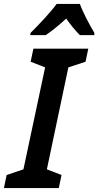

<svg xmlns="http://www.w3.org/2000/svg" viewBox="-53 -963 503 983"><path d="M103 -794 102 -783H181C215 -806 249 -834 286 -868C308 -836 335 -804 356 -783H430V-795C407 -833 372 -898 356 -943H237C204 -897 143 -834 103 -794ZM-33 0H248L262 -67L187 -96L297 -618L385 -647L399 -714H118L104 -647L178 -618L67 -96L-19 -67Z"/></svg>

Font: Noto Sans SemiCondensed SemiBold
Style: Italic
Weight: 600
Width: 4
Italic angle: -12°
Designer: Monotype Design Team
Foundry: Monotype Imaging Inc.
Version: Version 2.013